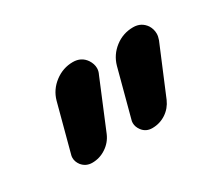

<svg xmlns="http://www.w3.org/2000/svg" viewBox="-62 -683 624 541"><g transform="rotate(-30 250.0 -412.5)"><path d="M306.6 -275.4Q286.1 -275.4 274.4 -291Q265.6 -302.7 265.6 -315.4Q265.6 -321.3 267.6 -327.1L307.6 -477.5Q316.4 -508.8 342.3 -528.8Q368.2 -548.8 401.4 -548.8Q427.7 -548.8 442.4 -527.3Q450.2 -514.6 450.2 -500Q450.2 -491.2 446.3 -480.5L380.9 -324.2Q371.1 -301.8 351.1 -288.6Q331.1 -275.4 306.6 -275.4ZM111.3 -275.4Q90.8 -275.4 78.1 -291Q69.3 -302.7 69.3 -315.4Q69.3 -321.3 71.3 -327.1L111.3 -477.5Q120.1 -508.8 146.5 -528.8Q172.9 -548.8 205.1 -548.8Q232.4 -548.8 247.1 -527.3Q255.9 -513.7 255.9 -500Q255.9 -490.2 251 -480.5L186.5 -325.2Q176.8 -302.7 156.2 -289.1Q135.7 -275.4 111.3 -275.4Z"/></g></svg>

Font: Rounded-X Mgen+ 1mn medium
Style: Regular
Weight: 500
Designer: [Source Han Sans]
Ryoko NISHIZUKA  (kana & ideographs); Paul D. Hunt (Latin, Greek & Cyrillic); Wenlong ZHANG  (bopomofo
Version: Version 1.059.20150602